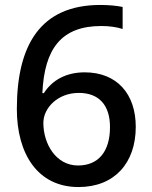

<svg xmlns="http://www.w3.org/2000/svg" viewBox="-20 -744 612 775"><path d="M297 11C442 11 528 -86 528 -232C528 -365 452 -452 322 -452C247 -452 191 -421 157 -368H151C159 -548 228 -639 389 -639C421 -639 450 -635 475 -627V-716C451 -721 417 -724 385 -724C143 -724 48 -562 48 -304C48 -123 132 11 297 11ZM295 -76C206 -76 155 -163 155 -248C155 -308 213 -369 298 -369C381 -369 424 -318 424 -231C424 -131 376 -76 295 -76Z"/></svg>

Font: Noto Sans Malayalam Medium
Style: Regular
Weight: 500
Designer: Jelle Bosma - Monotype Design Team
Foundry: Monotype Imaging Inc.
Version: Version 2.104